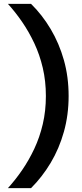

<svg xmlns="http://www.w3.org/2000/svg" viewBox="-20 -831 425 996"><path d="M21 145Q60 102 95 51Q130 0 158 -59.5Q186 -119 202 -187.5Q218 -256 218 -333Q218 -410 202 -478.5Q186 -547 158 -606.5Q130 -666 95 -717Q60 -768 21 -811H141Q199 -754 243 -680Q287 -606 311.5 -519Q336 -432 336 -333Q336 -235 311.5 -147.5Q287 -60 243 13.5Q199 87 141 145Z"/></svg>

Font: Host Grotesk SemiBold
Style: Regular
Weight: 600
Designer: Doukan Karapınar
Foundry: Element Type
Version: Version 1.003